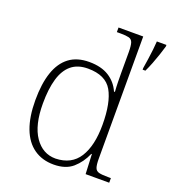

<svg xmlns="http://www.w3.org/2000/svg" viewBox="-139 -864 875 979"><g transform="rotate(20 298.0 -375.0)"><path d="M263 10Q201 10 156 -21.5Q111 -53 87.5 -115Q64 -177 64 -267Q64 -357 85 -418.5Q106 -480 148.5 -512Q191 -544 257 -544Q322 -544 364 -517.5Q406 -491 426 -445H431Q429 -472 428.5 -499.5Q428 -527 428 -548V-659Q428 -695 422.5 -711Q417 -727 401.5 -731Q386 -735 358 -735H336V-760H470V-97Q470 -64 475.5 -48.5Q481 -33 497.5 -29Q514 -25 548 -25H562V0H434L429 -107H426Q404 -56 366 -23Q328 10 263 10ZM262 -22Q348 -24 388.5 -88Q429 -152 429 -265Q429 -386 393.5 -448Q358 -510 262 -510Q207 -510 172.5 -481.5Q138 -453 122 -398Q106 -343 106 -264Q106 -147 149 -84.5Q192 -22 262 -22ZM525 -609Q529 -633 533 -660.5Q537 -688 540 -714.5Q543 -741 544 -760H596V-752Q590 -731 581 -704Q572 -677 561.5 -650Q551 -623 540 -600H525Z"/></g></svg>

Font: Noto Serif Hebrew ExtraLight
Style: Regular
Weight: 250
Version: Version 2.003